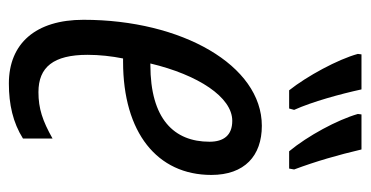

<svg xmlns="http://www.w3.org/2000/svg" viewBox="-216 -588 815 422"><g transform="rotate(90 191.0 -377.5)"><path d="M313 -606H351L353 -617C335 -665 321 -714 309 -765H232L231 -757C244 -712 279 -647 313 -606ZM179 -606H219L222 -617C204 -657 187 -719 177 -765H100L99 -757C111 -713 148 -645 179 -606ZM164 10C210 10 250 1 285 -21V-86C246 -64 219 -55 183 -55C128 -55 101 -88 101 -163C101 -189 104 -216 109 -241H116C272 -241 365 -316 365 -435C365 -508 323 -546 257 -546C124 -546 24 -370 24 -154C24 -49 76 10 164 10ZM123 -301H120C145 -406 194 -481 246 -481C278 -481 292 -462 292 -431C292 -353 242 -301 123 -301Z"/></g></svg>

Font: Noto Sans ExtraCondensed
Style: Italic
Weight: 400
Width: 2
Italic angle: -12°
Designer: Monotype Design Team
Foundry: Monotype Imaging Inc.
Version: Version 2.013